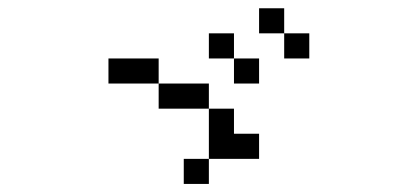

<svg xmlns="http://www.w3.org/2000/svg" viewBox="-20 -708 1040 478"><path d="M625 -312.5V-375H562.5V-437.5H500Q500 -437.5 500 -312.5H437.5V-250H500V-312.5ZM625 -500V-562.5H562.5V-500ZM750 -562.5V-625H687.5V-562.5ZM500 -437.5V-500H375V-437.5ZM375 -500V-562.5H250V-500ZM562.5 -562.5V-625H500V-562.5ZM687.5 -625V-687.5H625V-625Z"/></svg>

Font: Unifont
Style: Regular
Weight: 500
Version: Version 15.1.04